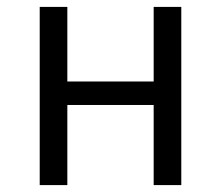

<svg xmlns="http://www.w3.org/2000/svg" viewBox="-20 -536 640 556"><path d="M95 0H175V-232H425V0H505V-516H425V-300H175V-516H95Z"/></svg>

Font: IBM Plex Mono
Style: Regular
Weight: 400
Monospace: yes
Designer: Mike Abbink, Paul van der Laan, Pieter van Rosmalen
Foundry: Bold Monday
Version: Version 2.004